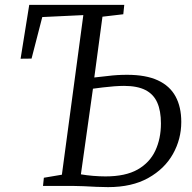

<svg xmlns="http://www.w3.org/2000/svg" viewBox="-20 -763 790 788"><path d="M423.5 5Q402 5 375.5 3.8Q349 2.5 323 1.2Q297 0 276.5 0H156.5L160 -33.5L234 -46L322 -701L153.5 -693L109.5 -522.5L64.5 -522L100 -743H490L486 -704.5L400.5 -694.5L367 -445Q386 -446.5 423 -451.2Q460 -456 501.5 -456Q579 -456 628 -433.2Q677 -410.5 700.5 -367.2Q724 -324 724 -262.5Q724 -192 689.8 -131Q655.5 -70 588.5 -32.5Q521.5 5 423.5 5ZM413 -39Q495 -39 544.8 -67.2Q594.5 -95.5 617.5 -144.8Q640.5 -194 640.5 -256.5Q640.5 -308.5 625.2 -342.5Q610 -376.5 576.8 -393.5Q543.5 -410.5 489 -410.5Q472 -410.5 448.5 -408.8Q425 -407 402 -404.2Q379 -401.5 361.5 -399L312 -47.5Q335 -43.5 362.5 -41.2Q390 -39 413 -39Z"/></svg>

Font: Merriweather 28pt Light
Style: Italic
Weight: 300
Italic angle: -7.8°
Version: Version 2.101